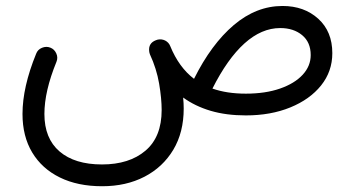

<svg xmlns="http://www.w3.org/2000/svg" viewBox="-20 -359 1192 646"><path d="M55.7 24.4Q55.7 -65.9 101.6 -178.2Q106.9 -192.4 121.3 -198.2Q135.7 -204.1 149.4 -198.7Q163.1 -193.4 169.4 -179.2Q175.8 -165 169.9 -150.9Q129.4 -51.8 129.4 24.4Q129.4 106.9 180.4 150.6Q231.4 194.3 323.2 194.3Q415 194.3 469.5 147.9Q523.9 101.6 523.9 11.2Q523.9 -27.3 515.4 -77.6Q506.8 -127.9 484.4 -176.3Q482.4 -181.6 481.9 -187Q479 -213.9 504.4 -223.6Q507.3 -224.6 510.3 -225.6Q523.4 -228.5 535.6 -222.7Q547.9 -216.3 552.7 -204.1Q582 -132.3 632.8 -93.8Q690.9 -210.4 766.6 -274.7Q842.3 -338.9 930.7 -338.9Q1003.4 -338.9 1050.8 -295.9Q1098.1 -252.9 1098.1 -180.2Q1098.1 -118.7 1060.3 -71.5Q1022.5 -24.4 956.8 2.4Q891.1 29.3 807.1 29.3Q741.2 29.3 689 13.9Q636.7 -1.5 596.2 -30.8Q598.1 -11.2 598.1 6.3Q598.1 86.4 563 145Q527.8 203.6 466.1 235.6Q404.3 267.6 323.7 267.6Q241.2 267.6 181.2 238Q121.1 208.5 88.4 154.1Q55.7 99.6 55.7 24.4ZM922.9 -264.6Q859.9 -264.6 802.5 -212.9Q745.1 -161.1 694.8 -61Q743.2 -43.9 807.1 -43.9Q873 -43.9 922.1 -61Q971.2 -78.1 998.3 -107.4Q1025.4 -136.7 1025.4 -173.8Q1025.4 -216.8 996.6 -240.7Q967.8 -264.6 922.9 -264.6Z"/></svg>

Font: Mikhak-FD Regular
Style: FD-Regular
Weight: 400
Designer: Amin Abedi
Version: Version 3.2